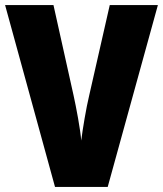

<svg xmlns="http://www.w3.org/2000/svg" viewBox="-20 -734 640 754"><path d="M600 -714H411L330 -358C319 -313 304 -224 299 -182C296 -224 279 -314 269 -359L190 -714H0L196 0H403Z"/></svg>

Font: Noto Sans Sinhala UI Condensed Black
Style: Regular
Weight: 900
Width: 3
Designer: Jelle Bosma - Monotype Design Team
Foundry: Monotype Imaging Inc.
Version: Version 2.006